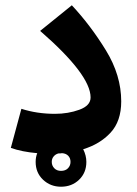

<svg xmlns="http://www.w3.org/2000/svg" viewBox="-20 -564 517 727"><path d="M295 1Q307 25 307 49Q307 90 279.5 116.5Q252 143 211 143Q171 143 143 116.5Q115 90 115 49Q115 31 121 16Q63 11 21 -4L61 -152Q120 -133 188 -133Q238 -133 280.5 -148.5Q323 -164 323 -195Q323 -281 132 -447L252 -544Q323 -468 381 -373.5Q439 -279 439 -180Q439 -105 398.5 -61.5Q358 -18 295 1ZM215 16Q210 17 201 17Q190 20 183 28.5Q176 37 176 49Q176 63 185.5 73Q195 83 211 83Q228 83 237.5 73Q247 63 247 49Q247 35 238.5 26Q230 17 215 16Z"/></svg>

Font: FiraGOUPP
Style: Bold
Weight: 700
Designer: bBox Type
Foundry: bBox Type GmbH
Version: Version 1.001